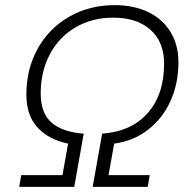

<svg xmlns="http://www.w3.org/2000/svg" viewBox="-20 -730 734 750"><path d="M63 -46H224L246 -169Q172 -184 127.5 -231Q83 -278 83 -361Q83 -460 127 -539.5Q171 -619 250 -664.5Q329 -710 428 -710Q503 -710 559.5 -682.5Q616 -655 646.5 -604.5Q677 -554 677 -487Q677 -404 646 -335.5Q615 -267 558 -223Q501 -179 426 -169L404 -46H565L557 0H342L379 -208Q493 -216 557 -288.5Q621 -361 621 -481Q621 -566 568 -613.5Q515 -661 422 -661Q340 -661 275.5 -623.5Q211 -586 175 -518.5Q139 -451 139 -365Q139 -288 181.5 -251Q224 -214 307 -208L270 0H55Z"/></svg>

Font: Niramit ExtraLight
Style: Italic
Weight: 200
Italic angle: -10°
Designer: Katatrad Aksorn Co.,Ltd.
Foundry: Cadson Demak Co.,Ltd.
Version: Version 1.000; ttfautohint (v1.6)